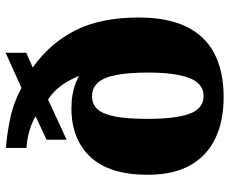

<svg xmlns="http://www.w3.org/2000/svg" viewBox="-86 -716 812 680"><g transform="rotate(-90 320.0 -376.0)"><path d="M316 10Q231 10 169.5 -19.5Q108 -49 74.5 -108.5Q41 -168 41 -259Q41 -394 104 -461.5Q167 -529 276 -529Q303 -529 325.5 -525Q348 -521 365 -514.5Q382 -508 391 -501Q381 -530 360.5 -560Q340 -590 308 -612L165 -546V-617L248 -656Q223 -671 192.5 -679Q162 -687 136 -688V-761Q181 -758 237.5 -746.5Q294 -735 349 -706L473 -762V-689L421 -666Q506 -606 552 -516Q598 -426 598 -291Q598 -190 566 -123Q534 -56 471 -23Q408 10 316 10ZM320 -61Q364 -61 383.5 -111Q403 -161 403 -258Q403 -326 394.5 -370Q386 -414 367.5 -435Q349 -456 319 -456Q290 -456 272.5 -436Q255 -416 247 -372.5Q239 -329 239 -258Q239 -161 257 -111Q275 -61 320 -61Z"/></g></svg>

Font: Noto Serif Khmer Black
Style: Regular
Weight: 900
Version: Version 2.003